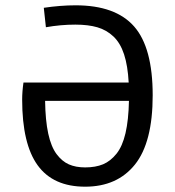

<svg xmlns="http://www.w3.org/2000/svg" viewBox="-20 -684 654 719"><path d="M551.8 -327.1Q551.8 -150.9 485.4 -67.9Q418.9 15.1 298.8 15.1Q179.2 15.1 121.1 -64.9Q63 -145 63 -311Q63 -341.3 67.9 -375H461.9Q458.5 -438 444.6 -480.5Q430.7 -522.9 404.8 -547.4Q378.9 -571.8 344.7 -581.8Q310.5 -591.8 262.2 -591.8Q207.5 -591.8 151.9 -582L144 -654.8Q206.5 -664.1 263.2 -664.1Q412.6 -664.1 482.2 -585Q551.8 -505.9 551.8 -327.1ZM298.8 -57.1Q337.9 -57.1 366 -68.8Q394 -80.6 416.3 -108.4Q438.5 -136.2 450 -185.3Q461.4 -234.4 462.9 -306.2H148.9Q149.9 -233.4 160.6 -183.8Q171.4 -134.3 191.9 -106.9Q212.4 -79.6 238 -68.4Q263.7 -57.1 298.8 -57.1Z"/></svg>

Font: IntelOne Mono
Style: Regular
Weight: 400
Designer: Fred Shallcrass
Foundry: Frere-Jones Type LLC
Version: Version 1.200;hotconv 1.1.0;makeotfexe 2.6.0;FJTRelease1.2